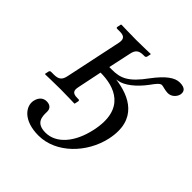

<svg xmlns="http://www.w3.org/2000/svg" viewBox="-181 -565 931 931"><g transform="rotate(45 285.0 -99.5)"><path d="M297 -225C301 -226 304 -226 308 -227C345 -233 391 -269 429 -320C445 -342 460 -363 473 -363C482 -363 502 -355 521 -355C545 -355 564 -374 569 -394C573 -416 564 -433 526 -433C492 -433 455 -406 409 -345C346 -258 307 -244 249 -244H231L256 -360C262 -389 274 -402 307 -402H315C319 -402 324 -405 325 -410L329 -429L328 -431C328 -431 270 -429 231 -429C195 -429 128 -431 128 -431L125 -429L121 -410C120 -405 122 -402 127 -402H146C180 -402 186 -386 180 -358L119 -69C113 -41 101 -28 67 -28H48C43 -28 39 -25 38 -20L34 -1L36 1C36 1 104 -1 140 -1C179 -1 236 1 236 1L238 -1L242 -20C243 -25 240 -28 236 -28H228C195 -28 188 -41 194 -69L220 -195C315 -195 432 -157 393 24C370 132 310 200 237 200C171 200 170 157 171 124C172 100 157 88 134 88C111 88 93 103 87 132C78 175 117 234 223 234C343 234 448 126 475 2C510 -162 398 -212 297 -225Z"/></g></svg>

Font: Libertinus Sans
Style: Italic
Weight: 400
Italic angle: -12°
Designer: Philipp H. Poll, Khaled Hosny
Foundry: Caleb Maclennan
Version: Version 7.050;RELEASE